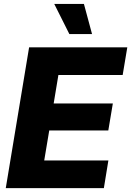

<svg xmlns="http://www.w3.org/2000/svg" viewBox="-20 -972 678 992"><path d="M9.8 0 130.4 -727.5H637.7L613.8 -584.5H281.7L257.3 -437.5H563L539.6 -297.9H234.4L208.5 -143.1H540L516.6 0ZM338.4 -795.9 260.3 -951.7H413.6L455.6 -795.9Z"/></svg>

Font: Inter Extra Bold
Style: Italic
Weight: 800
Italic angle: -9.39999°
Designer: Rasmus Andersson
Foundry: rsms
Version: Version 4.000;git-3c8e0fc